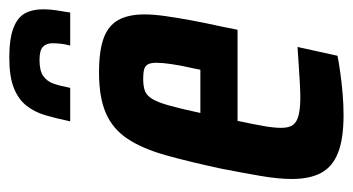

<svg xmlns="http://www.w3.org/2000/svg" viewBox="-193 -558 759 413"><g transform="rotate(-90 186.5 -351.5)"><path d="M146 8Q94 8 64 -4Q34 -16 21 -40.5Q8 -65 8 -103Q8 -132 14.5 -170Q21 -208 30 -254Q45 -324 59 -374Q73 -424 94 -456Q115 -488 149 -503Q183 -518 237 -518Q284 -518 311 -508Q338 -498 350 -476.5Q362 -455 362 -420Q362 -401 358.5 -376Q355 -351 349.5 -321Q344 -291 336 -255L329 -220H133Q126 -187 122 -164.5Q118 -142 118 -126Q118 -109 124.5 -100.5Q131 -92 146 -88.5Q161 -85 183 -85Q195 -85 214 -86Q233 -87 254 -88.5Q275 -90 292 -91L273 -5Q258 -2 236.5 1Q215 4 191.5 6Q168 8 146 8ZM150 -300H243L246 -315Q252 -341 255 -361.5Q258 -382 258 -394Q258 -407 254.5 -413Q251 -419 243.5 -421Q236 -423 224 -423Q208 -423 198 -419.5Q188 -416 180.5 -404Q173 -392 166 -367Q159 -342 150 -300ZM132 -580Q138 -609 145 -633Q152 -657 166 -674.5Q180 -692 204.5 -701.5Q229 -711 269 -711Q310 -711 333 -702Q356 -693 364.5 -677Q373 -661 373 -638Q373 -625 371 -611Q369 -597 366 -580H295Q298 -591 299 -601Q300 -611 300 -618Q300 -631 292.5 -638.5Q285 -646 264 -646Q241 -646 229.5 -638Q218 -630 213 -615.5Q208 -601 204 -580Z"/></g></svg>

Font: Saira ExtraCondensed
Style: Bold Italic
Weight: 700
Width: 2
Italic angle: -12°
Designer: Hector Gatti with collaboration of the Omnibus-Type team
Foundry: Omnibus-Type
Version: Version 1.101